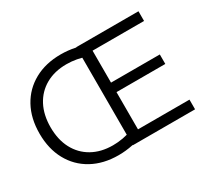

<svg xmlns="http://www.w3.org/2000/svg" viewBox="-143 -984 1354 1238"><g transform="rotate(-30 533.5 -365.0)"><path d="M420.3 10Q307.7 10 223.5 -36.5Q139.3 -83 93.2 -167.5Q47 -252 47 -365Q47 -479 93.2 -563Q139.3 -647 223.5 -693.5Q307.7 -740 420.3 -740Q474 -740 525.9 -729Q577.7 -718 618.4 -698L564.7 -640.3Q533.3 -652.9 495.5 -659.8Q457.7 -666.6 420.3 -666.6Q331.7 -666.6 266 -629.4Q200.4 -592.3 164.7 -524.6Q129.1 -457 129.1 -365Q129.1 -273 164.7 -205.4Q200.4 -137.7 266 -100.6Q331.7 -63.4 420.3 -63.4Q457.7 -63.4 495.5 -70.2Q533.3 -77.1 564.7 -89.7L618.4 -32Q577.7 -12 525.9 -1Q474 10 420.3 10ZM530.6 0V-730H994V-657.9H610.7V-420H974V-349.3H610.7V-72.1H994V0Z"/></g></svg>

Font: M PLUS 1 Thin
Style: Regular
Weight: 100
Designer: Coji Morishita
Foundry: UNDERFOREST DESIGN
Version: Version 1.001